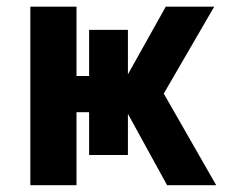

<svg xmlns="http://www.w3.org/2000/svg" viewBox="-20 -543 691 565"><path d="M69.3 2V-523.4H205.1V-319.3H242.2V-455.1H356.4V-324.2L467.8 -523.4H610.4L461.9 -267.6L616.2 2H471.7L356.4 -208V-86.9H242.2V-212.9H205.1V2Z"/></svg>

Font: Gen Shin Gothic Bold
Style: Bold
Weight: 700
Designer: [Source Han Sans]
Ryoko NISHIZUKA  (kana & ideographs); Paul D. Hunt (Latin, Greek & Cyrillic); Wenlong ZHANG  (bopomofo
Version: Version 1.002.20150607